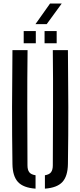

<svg xmlns="http://www.w3.org/2000/svg" viewBox="-20 -1092 468 1118"><path d="M52.5 -137Q50 -304 50.2 -468.5Q50.5 -633 52.5 -800H140.5Q138.5 -633 138.8 -464.5Q139 -296 140 -129Q140 -102.5 150.5 -89Q161 -75.5 187 -71.5V6.5Q116 1.5 84.8 -32.2Q53.5 -66 52.5 -137ZM241.5 6.5V-71.5Q267 -75.5 277.2 -89.2Q287.5 -103 287.5 -129Q288 -296 288.8 -464.5Q289.5 -633 287.5 -800H375.5Q377.5 -633 377.8 -468.5Q378 -304 375.5 -137Q374.5 -66 343.2 -32.2Q312 1.5 241.5 6.5ZM239.5 -840V-911H310V-840ZM118 -840V-911H188.5V-840ZM186.5 -951.5 271.5 -1071.5H339.5L252 -951.5Z"/></svg>

Font: Big Shoulders Stencil Text Medium
Style: Regular
Weight: 500
Designer: Patric King
Foundry: XO Type Co
Version: Version 1.000